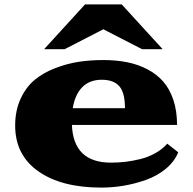

<svg xmlns="http://www.w3.org/2000/svg" viewBox="-20 -832 874 871"><path d="M180.2 -608.9 365.7 -812H532.2L717.8 -608.9H624.5L448.7 -699.2L273.4 -608.9ZM48.8 -262.2Q48.8 -331.1 73.7 -384.5Q98.6 -438 137.9 -470.2Q177.2 -502.4 231.4 -523.2Q285.6 -543.9 338.4 -551.8Q391.1 -559.6 448.7 -559.6Q507.3 -559.6 556.4 -549.8Q605.5 -540 647.9 -518.1Q690.4 -496.1 720 -462.6Q749.5 -429.2 766.4 -378.9Q783.2 -328.6 783.2 -265.1H306.2Q313 -94.2 483.4 -94.2Q516.6 -94.2 548.6 -97.9Q580.6 -101.6 616.5 -110.4Q652.3 -119.1 684.3 -137Q716.3 -154.8 738.8 -180.2L788.6 -141.1Q771 -98.1 731.7 -65.9Q692.4 -33.7 642.1 -15.9Q591.8 2 541 10.5Q490.2 19 439.5 19Q258.8 19 153.8 -54.9Q48.8 -128.9 48.8 -262.2ZM310.1 -341.3H546.9Q546.9 -411.6 521.2 -440.9Q495.6 -470.2 441.4 -470.2Q386.7 -470.2 353.5 -436.8Q320.3 -403.3 310.1 -341.3Z"/></svg>

Font: Goblin
Style: Regular
Weight: 400
Designer: Riccardo De Franceschi
Foundry: Sorkin Type Co.
Version: Version 1.001